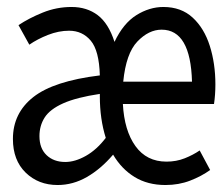

<svg xmlns="http://www.w3.org/2000/svg" viewBox="-20 -518 640 550"><path d="M443 -433Q406 -433 373.5 -399Q341 -365 333 -284H530Q526 -433 443 -433ZM454 12Q403 12 365.5 -11Q328 -34 304 -75Q269 -34 229 -11Q189 12 145 12Q90 12 53.5 -23.5Q17 -59 17 -120Q17 -194 75.5 -240Q134 -286 266 -302Q264 -373 240 -401.5Q216 -430 178 -430Q148 -430 117.5 -418Q87 -406 64 -390L33 -446Q63 -466 102.5 -482Q142 -498 185 -498Q229 -498 260 -474.5Q291 -451 308 -398Q333 -451 370.5 -474.5Q408 -498 448 -498Q499 -498 532 -467.5Q565 -437 581 -386.5Q597 -336 597 -276Q597 -262 596 -247.5Q595 -233 593 -220H332Q336 -144 368 -99.5Q400 -55 457 -55Q485 -55 509 -64.5Q533 -74 552 -87L582 -31Q557 -13 524.5 -0.5Q492 12 454 12ZM93 -128Q93 -93 113.5 -73.5Q134 -54 167 -54Q195 -54 226 -71.5Q257 -89 283 -123Q266 -177 266 -242V-249Q199 -239 161 -222Q123 -205 108 -181.5Q93 -158 93 -128Z"/></svg>

Font: SauceCodePro NFM
Style: Regular
Weight: 400
Monospace: yes
Designer: Paul D. Hunt, Teo Tuominen
Foundry: Adobe
Version: Version 2.042;hotconv 1.1.0;makeotfexe 2.6.0;Nerd Fonts 3.3.